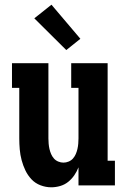

<svg xmlns="http://www.w3.org/2000/svg" viewBox="-20 -789 540 817"><path d="M198 8Q175 8 152.5 -0.5Q130 -9 114 -26Q98 -43 88 -64Q78 -85 72 -107.5Q66 -130 64 -153.5Q62 -177 62 -200V-415H31V-520H186V-200Q186 -189 187 -177.5Q188 -166 190.5 -155Q193 -144 197.5 -133.5Q202 -123 209.5 -114.5Q217 -106 228 -101.5Q239 -97 250 -97Q261 -97 272 -101.5Q283 -106 290.5 -114.5Q298 -123 302.5 -133.5Q307 -144 309.5 -155Q312 -166 313 -177.5Q314 -189 314 -200V-415H283V-520H438V-105H469V0H314V-77Q307 -59 296 -43Q285 -27 270 -15Q255 -3 236 2.5Q217 8 198 8ZM262 -576 126 -711 199 -769 322 -624Z"/></svg>

Font: Iosevka Curly Slab Extrabold
Style: Regular
Weight: 800
Monospace: yes
Designer: Belleve Invis
Foundry: Belleve Invis
Version: Version 22.1.2; ttfautohint (v1.8.4)